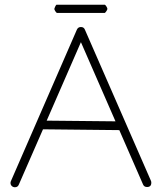

<svg xmlns="http://www.w3.org/2000/svg" viewBox="-20 -785 684 811"><path d="M209.5 -747.6Q209.5 -749 212.4 -755.6Q215.3 -762.2 218.3 -765.1H422.9Q425.8 -763.7 429.7 -757.3Q433.6 -751 433.6 -747.6Q433.6 -744.1 429.4 -738Q425.3 -731.9 422.9 -730.5H220.2Q217.3 -731.9 213.4 -738Q209.5 -744.1 209.5 -747.6ZM304.7 -659.7Q309.6 -670.9 321.8 -670.9Q334 -670.9 338.4 -660.2L617.7 -21Q619.1 -18.1 619.1 -13.2Q619.1 4.9 601.1 4.9Q588.4 4.9 584 -6.3L483.9 -235.4L161.6 -238.8L59.6 -5.4Q55.2 5.9 43 5.9Q35.2 5.9 29.8 0.7Q24.4 -4.4 24.4 -12.2Q24.4 -16.6 25.9 -19.5ZM321.8 -606.9 177.2 -275.4 467.8 -272.5Z"/></svg>

Font: Manjari Thin
Style: Regular
Weight: 100
Designer: Santhosh Thottingal <santhosh.thottingal@gmail.com>
Version: Version 2.000